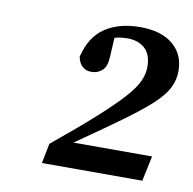

<svg xmlns="http://www.w3.org/2000/svg" viewBox="-56 -900 537 533"><g transform="rotate(10 212.0 -633.5)"><path d="M95 -424 106 -480Q178 -539 223.5 -580Q269 -621 294 -649Q319 -677 328 -697.5Q337 -718 337 -737Q337 -772 318.5 -789Q300 -806 269 -806Q249 -806 232.5 -801Q216 -796 205 -787L234 -821L230 -748Q229 -720 216.5 -708.5Q204 -697 186 -697Q170 -697 160 -706.5Q150 -716 147 -733Q161 -791 200.5 -817Q240 -843 299 -843Q358 -843 391 -815.5Q424 -788 424 -741Q424 -715 412 -692Q400 -669 371.5 -643Q343 -617 294 -581.5Q245 -546 173 -496L170 -495H393L378 -424Z"/></g></svg>

Font: Source Serif 4 Medium
Style: Italic
Weight: 500
Italic angle: -12°
Designer: Frank Grießhammer
Foundry: Adobe Systems Incorporated
Version: Version 4.004;hotconv 1.0.116;makeotfexe 2.5.65601